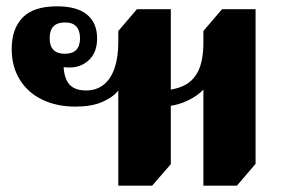

<svg xmlns="http://www.w3.org/2000/svg" viewBox="-20 -581 909 607"><path d="M354 6V-327L372 -325Q367 -309 350 -290Q333 -271 300.5 -257.5Q268 -244 218 -244Q160 -244 114.5 -265.5Q69 -287 43 -328.5Q17 -370 17 -426Q17 -490 51.5 -525.5Q86 -561 160 -561Q224 -561 255.5 -534.5Q287 -508 287 -460Q287 -418 264.5 -394.5Q242 -371 209 -368Q197 -367 183 -368.5Q169 -370 156 -376L181 -391Q179 -343 195.5 -319Q212 -295 252 -295Q285 -295 308 -313.5Q331 -332 342.5 -366.5Q354 -401 354 -448V-483L413 -552H520V-62L461 6ZM185 -411Q233 -411 233 -460Q233 -484 221.5 -497Q210 -510 185 -510Q137 -510 137 -460Q137 -411 185 -411ZM623 6V-327L640 -325Q636 -309 615 -290Q594 -271 560.5 -257.5Q527 -244 483 -244V-295Q527 -295 558.5 -309Q590 -323 606.5 -356Q623 -389 623 -448V-483L682 -552H788V-63L729 6Z"/></svg>

Font: Noto Serif Thai ExtraBold
Style: Regular
Weight: 800
Version: Version 2.001